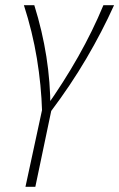

<svg xmlns="http://www.w3.org/2000/svg" viewBox="-20 -430 459 739"><path d="M142 0Q139 -102 122 -205Q105 -308 72 -410H112Q143 -311 158.5 -212Q174 -113 174 -13H154Q225 -113 281 -212Q337 -311 378 -410H419Q373 -308 312.5 -205Q252 -102 175 0ZM78 289 146 -26H182L116 289Z"/></svg>

Font: Ysabeau Office ExtraLight
Style: Italic
Weight: 250
Italic angle: -12°
Designer: Christian Thalmann (Catharsis Fonts)
Version: Version 2.001;gftools[0.9.30]; featfreeze: tnum,lnum,ss02